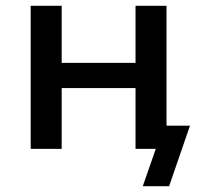

<svg xmlns="http://www.w3.org/2000/svg" viewBox="-20 -514 706 663"><path d="M473 129 518 0H453V-80H636L564 129ZM86 0V-494H193V-297H448V-494H555V0H448V-210H193V0Z"/></svg>

Font: Nunito Sans 9pt SemiBold
Style: Regular
Weight: 600
Version: Version 3.101;gftools[0.9.27]